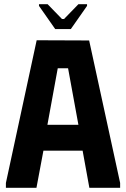

<svg xmlns="http://www.w3.org/2000/svg" viewBox="-20 -891 597 911"><path d="M8 0V-23L154 -700L403 -699L550 -23V0H404L372 -176H186L153 0ZM205 -299H352L303 -567H254ZM242 -753 165 -863V-871H206L274 -801H284L352 -871H393V-863L316 -753Z"/></svg>

Font: Phudu SemiBold
Style: Regular
Weight: 600
Version: Version 1.005;gftools[0.9.23]